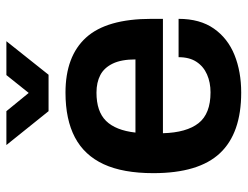

<svg xmlns="http://www.w3.org/2000/svg" viewBox="-107 -656 775 601"><g transform="rotate(-90 280.5 -355.5)"><path d="M291 12Q164 12 101.5 -54.5Q39 -121 39 -263Q39 -358 67 -418.5Q95 -479 151 -508.5Q207 -538 291 -538Q405 -538 463.5 -473.5Q522 -409 522 -269V-233H164Q166 -159 195.5 -121.5Q225 -84 292 -84Q323 -84 348 -95Q373 -106 387.5 -128Q402 -150 402 -184H522Q522 -117 491.5 -73.5Q461 -30 409 -9Q357 12 291 12ZM166 -319H395Q395 -363 382 -390Q369 -417 346 -429Q323 -441 291 -441Q232 -441 202.5 -411Q173 -381 166 -319ZM127 -723H233L318 -619L262 -618L346 -723H452L347 -591H233Z"/></g></svg>

Font: Archivo Variable SemiBold
Style: Regular
Weight: 600
Designer: Hector Gatti
Foundry: Omnibus-Type
Version: Version 2.001